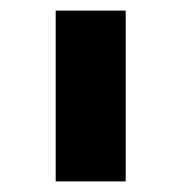

<svg xmlns="http://www.w3.org/2000/svg" viewBox="-20 -626 342 362"><path d="M85 -284V-606H217V-284Z"/></svg>

Font: Noto Sans Hebrew Droid
Style: Regular
Weight: 400
Designer: Monotype Design Team
Foundry: Monotype Imaging Inc.
Version: Version 1.100